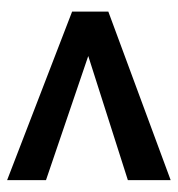

<svg xmlns="http://www.w3.org/2000/svg" viewBox="-1 -521 490 528"><g transform="rotate(-90 244.0 -257.0)"><path d="M12.7 -32.7V-150.4L354 -259.3L12.7 -375.5V-482.4L476.1 -303.7V-204.1Z"/></g></svg>

Font: Pontano Sans
Style: Bold
Weight: 700
Designer: Vernon Adams
Foundry: Vernon Adams
Version: Version 2.001